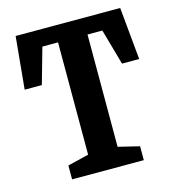

<svg xmlns="http://www.w3.org/2000/svg" viewBox="-108 -822 837 915"><g transform="rotate(-15 310.0 -365.0)"><path d="M135.2 -68.5 272 -101.8 239.4 -45.7V-659.3L274.5 -648.1L126 -647.7L165.1 -658.4L112.2 -471.3H27.5L52.1 -729.6H567.9L592.5 -471.3H507.8L454.9 -658.4L494 -647.7H361.1L384.8 -658.5V-45.7L352.2 -101.8L489 -68.5V0H135.2Z"/></g></svg>

Font: Monaspace Xenon Var
Style: Regular
Weight: 400
Designer: Riley Cran and the Lettermatic Team
Version: Version 1.000 (Monaspace Xenon Var)